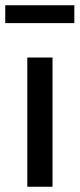

<svg xmlns="http://www.w3.org/2000/svg" viewBox="-37 -711 303 731"><path d="M67 0V-492H163V0ZM-17 -623V-691H246V-623Z"/></svg>

Font: Nunito Sans 10pt Condensed SemiBold
Style: Regular
Weight: 600
Width: 3
Designer: Vernon Adams
Foundry: Vernon Adams
Version: Version 3.101;gftools[0.9.27]